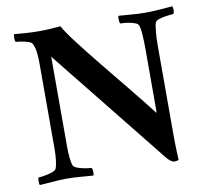

<svg xmlns="http://www.w3.org/2000/svg" viewBox="-75 -741 908 832"><g transform="rotate(-10 379.0 -325.0)"><path d="M147 -651Q171 -651 197 -652.5Q223 -654 242 -656Q258 -627 297.5 -575.5Q337 -524 386.5 -463Q436 -402 489.5 -336.5Q543 -271 587 -214Q588 -219 588 -235.5Q588 -252 588 -262V-498Q588 -512 587.5 -528Q587 -544 586 -558.5Q585 -573 583 -584.5Q581 -596 578 -602Q575 -608 564.5 -612Q554 -616 541 -618.5Q528 -621 516 -622Q504 -623 499 -623Q497 -625 496 -638Q495 -651 498 -657Q530 -655 556.5 -652.5Q583 -650 617 -650Q650 -650 676.5 -652.5Q703 -655 735 -657Q737 -652 737.5 -641.5Q738 -631 733 -623Q730 -623 718 -622Q706 -621 692.5 -618.5Q679 -616 667.5 -612Q656 -608 653 -601Q650 -596 648.5 -584.5Q647 -573 645.5 -559Q644 -545 643.5 -529.5Q643 -514 643 -500V-135Q643 -114 643 -97Q643 -80 643.5 -64Q644 -48 644.5 -32.5Q645 -17 646 3Q644 5 636 6Q628 7 626 7Q621 7 612 1Q603 -5 594 -16L180 -533V-137Q180 -110 182.5 -86.5Q185 -63 190 -52Q193 -46 204 -41.5Q215 -37 228 -34Q241 -31 253 -29.5Q265 -28 269 -28Q273 -21 273 -10Q273 1 271 6Q241 4 212 1.5Q183 -1 150 -1Q133 -1 119.5 0Q106 1 93 2Q80 3 66 4Q52 5 35 6Q32 1 32.5 -11.5Q33 -24 35 -27Q40 -27 51.5 -28.5Q63 -30 76 -33Q89 -36 100 -40.5Q111 -45 114 -51Q119 -62 122 -86Q125 -110 125 -138V-522Q125 -546 121.5 -568Q118 -590 110 -603Q107 -608 97.5 -611.5Q88 -615 76.5 -617.5Q65 -620 55 -621.5Q45 -623 40 -623Q36 -627 36 -640Q36 -653 39 -657Q66 -655 91 -653Q116 -651 147 -651Z"/></g></svg>

Font: Vermiglione SemiBold
Style: Regular
Weight: 600
Version: Version 1.000